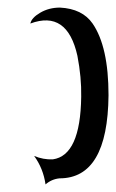

<svg xmlns="http://www.w3.org/2000/svg" viewBox="-20 -421 306 506"><path d="M137 49Q116 51 100 65Q94 23 70 -10Q94 0 119 -1Q192 -11 194 -166Q195 -217 184 -274Q157 -395 60 -359Q63 -374 86 -387.5Q109 -401 138 -401Q197 -398 224 -359Q266 -298 266 -170Q264 49 137 49Z"/></svg>

Font: RIT Indira
Style: Bold
Weight: 700
Designer: Sudheer S
Version: 0.9